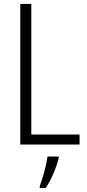

<svg xmlns="http://www.w3.org/2000/svg" viewBox="-20 -734 444 975"><path d="M83 0H384V-51H139V-714H83ZM278 70V61H221C217 102 195 176 182 211V221H212C241 178 266 117 278 70Z"/></svg>

Font: Noto Sans Myanmar Condensed Light
Style: Regular
Weight: 300
Width: 3
Designer: Monotype Design Team
Foundry: Monotype Imaging Inc.
Version: Version 2.107